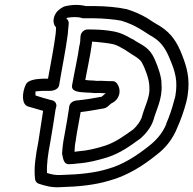

<svg xmlns="http://www.w3.org/2000/svg" viewBox="-20 -766 794 788"><path d="M86 -419C70 -386 68 -337 95 -329C118 -323 128 -319 157 -311C152 -277 142 -215 137 -182C127 -130 118 -78 124 -30C125 -23 130 -15 139 -12C164 -4 191 5 231 2C301 0 367 -6 430 -25C503 -45 569 -87 623 -131C658 -157 690 -196 708 -243C722 -274 735 -311 744 -345C746 -354 748 -361 750 -374C761 -444 746 -493 727 -541C708 -590 685 -628 638 -658C618 -669 605 -678 585 -691C558 -707 531 -719 498 -729H496C466 -736 411 -741 372 -741H333C305 -748 274 -747 246 -740C243 -739 240 -738 237 -736C231 -732 217 -726 207 -708C195 -686 199 -664 210 -654C210 -643 209 -633 208 -624C201 -571 188 -503 177 -443H156C142 -442 97 -442 86 -419ZM126 -391C134 -392 145 -392 152 -393H184C204 -393 221 -402 223 -418C233 -479 250 -562 258 -624C260 -641 260 -655 262 -668C263 -677 259 -686 252 -690L256 -693C277 -697 301 -697 317 -692C319 -691 321 -691 323 -691H365C400 -691 454 -686 478 -681C507 -672 532 -661 555 -647C574 -636 588 -625 608 -614C645 -591 662 -562 680 -517C699 -471 710 -434 700 -374C699 -366 696 -360 694 -351C686 -320 675 -287 662 -258V-256C648 -221 622 -191 594 -169C543 -128 485 -90 423 -73C368 -56 305 -50 235 -48H234C210 -46 192 -50 173 -56C171 -92 177 -134 186 -180C192 -215 203 -281 208 -317C209 -321 210 -323 210 -325C215 -338 207 -351 195 -354L183 -357C157 -364 145 -368 126 -374C125 -380 125 -386 126 -391ZM240 -186C237 -168 236 -153 235 -139V-134C239 -116 241 -92 262 -92C276 -92 290 -94 298 -95C344 -98 383 -109 420 -120C476 -138 518 -170 554 -196C555 -197 556 -197 557 -198C577 -216 598 -240 609 -271C609 -272 610 -273 610 -274C619 -310 647 -359 643 -417C643 -432 642 -441 640 -448C635 -475 618 -520 606 -540C585 -577 548 -588 527 -604C526 -605 525 -605 524 -605C508 -613 490 -625 467 -632C446 -639 407 -643 387 -644C371 -645 355 -645 339 -645C324 -645 312 -631 311 -620L310 -613C310 -602 309 -591 307 -582L306 -580C300 -534 285 -469 276 -417C270 -387 311 -388 338 -386H340C349 -386 358 -385 368 -384H373C378 -385 386 -384 397 -384C400 -384 409 -383 415 -383L413 -382C412 -382 410 -380 410 -380C405 -376 400 -372 397 -369C364 -363 331 -357 298 -354H296C280 -352 266 -344 264 -328L263 -320C260 -297 250 -241 246 -219ZM290 -184 295 -217C298 -235 306 -277 311 -306C345 -310 376 -316 406 -321C410 -322 416 -324 421 -328L436 -341L445 -346C475 -365 475 -399 464 -417C460 -425 454 -433 441 -433H427C421 -433 413 -434 404 -434C397 -434 391 -435 377 -434C369 -435 360 -436 348 -436C344 -436 338 -437 330 -438C338 -482 350 -535 356 -579L358 -595C363 -595 370 -594 376 -594C392 -593 437 -587 447 -584C464 -579 476 -571 494 -561C523 -540 550 -529 561 -511L562 -510C573 -491 593 -441 593 -411V-408C597 -369 574 -331 561 -282C554 -265 542 -249 527 -235C492 -210 454 -182 411 -168C376 -157 341 -148 301 -145C295 -144 293 -144 286 -143V-146C287 -158 287 -172 290 -184Z"/></svg>

Font: Hussar Pisanka
Style: OutKur
Weight: 400
Designer: Robert Jablonski
Foundry: Cannot Into Space Fonts
Version: Version 1.070